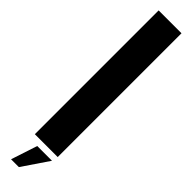

<svg xmlns="http://www.w3.org/2000/svg" viewBox="-332 -746 861 861"><g transform="rotate(45 99.0 -315.0)"><path d="M25.5 0V-785H170.5V0ZM29.6 155 70.6 29.9H164.1L79.2 155Z"/></g></svg>

Font: Anybody Condensed Regular
Style: Bold
Weight: 700
Width: 3
Designer: Tyler Finck
Foundry: Etcetera Type Company
Version: Version 1.010; ttfautohint (v1.8.3) -l 8 -r 50 -G 200 -x 14 